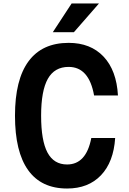

<svg xmlns="http://www.w3.org/2000/svg" viewBox="-20 -1064 740 1102"><path d="M365 18Q217 18 141.5 -87.5Q66 -193 66 -400Q66 -607 144 -712.5Q222 -818 374 -818Q500 -818 574.5 -739Q649 -660 657 -516H520Q491 -680 374 -680Q293 -680 254.5 -611.5Q216 -543 216 -400Q216 -257 252.5 -188.5Q289 -120 365 -120Q475 -120 504 -272H641Q632 -134 559.5 -58Q487 18 365 18ZM283 -879 391 -1044H548L404 -879Z"/></svg>

Font: Martian Mono SemiBold
Style: Regular
Weight: 600
Monospace: yes
Designer: Roman Shamin
Foundry: Evil Martians
Version: Version 1.000; ttfautohint (v1.8.4.7-5d5b)